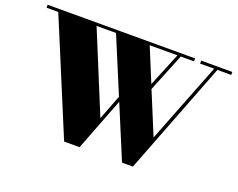

<svg xmlns="http://www.w3.org/2000/svg" viewBox="-118 -964 1471 1187"><g transform="rotate(20 617.0 -370.0)"><path d="M980 -730.5V-750H10V-730.5H87L395 10H496.5L631 -337.5L776 10H847.5L1134 -730.5H1225V-750H1020V-730.5H1112.5L906 -203L791.5 -480L893 -730.5ZM556 -203 339 -730.5H467L619 -366ZM688.5 -730.5H871L780 -508.5Z"/></g></svg>

Font: Bodoni* 11pt Fatface
Style: Regular
Weight: 900
Version: Version 2.3